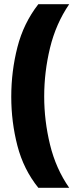

<svg xmlns="http://www.w3.org/2000/svg" viewBox="-20 -743 377 921"><path d="M34 -279Q34 -401 63.5 -516.5Q93 -632 164 -723H312Q248 -629 220 -513.5Q192 -398 192 -280Q192 -164 220 -49Q248 66 312 158H164Q93 70 63.5 -44Q34 -158 34 -279Z"/></svg>

Font: Noto Sans Disp ExtBd
Style: Regular
Weight: 800
Designer: Monotype Design Team
Foundry: Monotype Imaging Inc.
Version: Version 2.000;GOOG;noto-source:20170915:90ef993387c0; ttfaut